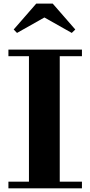

<svg xmlns="http://www.w3.org/2000/svg" viewBox="-20 -1018 489 1038"><path d="M220 -923.5 368 -840 387 -858.5 265 -998.5H176L54 -858.5L72 -840ZM25.5 -36V0H423V-36H303V-714H423V-750H25.5V-714H136.5V-36Z"/></svg>

Font: Bodoni* 06
Style: Bold
Weight: 700
Version: Version 2.2